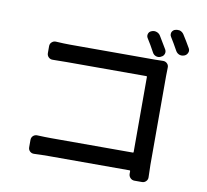

<svg xmlns="http://www.w3.org/2000/svg" viewBox="-93 -953 1187 1101"><g transform="rotate(10 500.0 -402.5)"><path d="M802.7 -726.6Q809.6 -713.9 804.7 -700.7Q799.8 -687.5 787.1 -682.6L784.2 -680.7Q770.5 -674.8 756.8 -679.7Q743.2 -684.6 736.3 -698.2Q714.8 -738.3 692.4 -773.4Q685.5 -784.2 689 -796.9Q692.4 -809.6 705.1 -815.4L708 -816.4Q721.7 -822.3 736.3 -817.4Q751 -812.5 758.8 -799.8Q780.3 -765.6 802.7 -726.6ZM834 -578.1V-59.6Q834 -35.2 835.9 10.7Q836.9 24.4 827.1 34.7Q817.4 44.9 803.7 44.9H759.8Q745.1 44.9 735.4 34.7Q725.6 24.4 725.6 10.7Q725.6 2 725.6 -4.9Q725.6 -8.8 721.7 -8.8H251Q209 -8.8 167 -6.8Q152.3 -5.9 142.1 -15.1Q131.8 -24.4 131.8 -39.1V-82Q131.8 -96.7 142.1 -106Q152.3 -115.2 167 -114.3Q212.9 -112.3 248 -112.3H722.7Q726.6 -112.3 726.6 -116.2V-553.7Q726.6 -557.6 722.7 -557.6H259.8Q228.5 -557.6 178.7 -556.6Q164.1 -555.7 153.8 -565.4Q143.6 -575.2 143.6 -589.8V-629.9Q143.6 -644.5 154.3 -653.8Q165 -663.1 178.7 -662.1Q227.5 -659.2 259.8 -659.2H756.8Q777.3 -659.2 802.7 -660.2Q816.4 -660.2 826.2 -650.4Q835.9 -640.6 835 -626Q834 -595.7 834 -578.1ZM823.2 -803.7Q818.4 -810.5 818.4 -819.3Q818.4 -823.2 819.3 -827.1Q823.2 -839.8 835 -845.7L837.9 -846.7Q845.7 -849.6 854.5 -849.6Q860.4 -849.6 866.2 -848.6Q880.9 -843.8 889.6 -831.1Q911.1 -797.9 934.6 -756.8Q938.5 -750 938.5 -742.2Q938.5 -737.3 936.5 -732.4Q931.6 -718.8 918.9 -712.9L916 -711.9Q908.2 -709 901.4 -709Q894.5 -709 888.7 -710.9Q875 -715.8 867.2 -728.5Q842.8 -772.5 823.2 -803.7Z"/></g></svg>

Font: Gen Jyuu Gothic L Monospace Medium
Style: Regular
Weight: 500
Designer: [Source Han Sans]
Ryoko NISHIZUKA  (kana & ideographs); Paul D. Hunt (Latin, Greek & Cyrillic); Wenlong ZHANG  (bopomofo
Version: Version 1.002.20150607